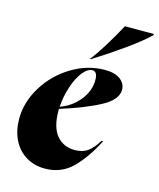

<svg xmlns="http://www.w3.org/2000/svg" viewBox="-114 -828 762 921"><g transform="rotate(15 267.5 -367.5)"><path d="M354 -520Q404 -520 430.5 -499.5Q457 -479 457 -449Q457 -400 385.5 -361Q314 -322 188 -282V-273Q188 -192 221.5 -151.5Q255 -111 312 -111Q350 -111 375.5 -129Q401 -147 425 -187H433Q386 -95 331 -41.5Q276 12 196 12Q143 12 102 -13Q61 -38 38.5 -83.5Q16 -129 16 -188Q16 -270 63 -347Q110 -424 188.5 -472Q267 -520 354 -520ZM321 -461Q321 -482 314.5 -492.5Q308 -503 297 -503Q272 -503 248 -472.5Q224 -442 208 -393Q192 -344 189 -293Q247 -314 284 -360.5Q321 -407 321 -461ZM391 -747H535V-742Q498 -705 424.5 -652.5Q351 -600 274 -552H269Q293 -581 329.5 -640Q366 -699 391 -747Z"/></g></svg>

Font: Nyght Serif Dark Italic
Style: Regular
Weight: 800
Italic angle: -16°
Designer: Maksym Kobuzan
Version: Version 0.400